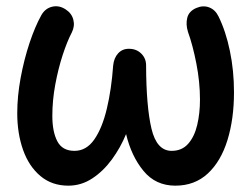

<svg xmlns="http://www.w3.org/2000/svg" viewBox="-20 -541 797 609"><path d="M189 -510.7Q207.5 -498.5 212.6 -478.5Q217.8 -458.5 208 -438.5Q192.9 -409.7 178.7 -366.2Q164.6 -322.8 155.3 -272.7Q146 -222.7 146 -173.3Q146 -123 161.9 -92.8Q177.7 -62.5 216.3 -62.5Q253.9 -62.5 279.1 -98.6Q304.2 -134.8 318.8 -196Q333.5 -257.3 338.9 -333Q341.3 -357.4 355 -372.1Q368.7 -386.7 389.6 -386.2Q412.6 -386.2 428 -371.1Q443.4 -356 443.4 -333.5Q443.8 -203.6 460.4 -133.1Q477.1 -62.5 524.4 -62.5Q557.1 -62.5 576.9 -85Q596.7 -107.4 605.5 -144.5Q614.3 -181.6 614.3 -225.1Q614.3 -280.8 602.8 -339.6Q591.3 -398.4 576.2 -439.9Q568.8 -463.9 574 -484.6Q579.1 -505.4 602.5 -515.6Q624 -524.9 643.3 -517.6Q662.6 -510.3 672.9 -489.3Q696.3 -441.9 709.2 -379.4Q722.2 -316.9 722.2 -248.5Q722.2 -163.6 701.4 -96.4Q680.7 -29.3 639.2 9.3Q597.7 47.9 536.1 47.9Q473.6 47.9 435.1 1Q396.5 -45.9 379.9 -115.7Q362.3 -72.8 335 -35.4Q307.6 2 272.7 24.9Q237.8 47.9 196.8 47.9Q144.5 47.9 108.2 17.3Q71.8 -13.2 53.2 -65.4Q34.7 -117.7 34.7 -182.1Q34.7 -235.4 45.4 -293.7Q56.2 -352.1 73.7 -404.8Q91.3 -457.5 111.3 -493.2Q123.5 -514.6 145.8 -519.8Q168 -524.9 189 -510.7Z"/></svg>

Font: Mikhak SemiBold
Style: Regular
Weight: 600
Designer: Amin Abedi
Version: Version 3.3